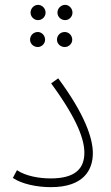

<svg xmlns="http://www.w3.org/2000/svg" viewBox="-20 -767 456 792"><path d="M137 -684C154 -684 168 -698 168 -715C168 -732 154 -747 137 -747C120 -747 106 -732 106 -715C106 -698 120 -684 137 -684ZM249 -684C265 -684 279 -698 279 -715C279 -732 265 -747 249 -747C231 -747 217 -732 217 -715C217 -698 231 -684 249 -684ZM136 -573C152 -573 166 -587 166 -603C166 -621 152 -635 136 -635C118 -635 104 -621 104 -603C104 -587 118 -573 136 -573ZM247 -573C264 -573 278 -587 278 -603C278 -621 264 -635 247 -635C229 -635 215 -621 215 -603C215 -587 229 -573 247 -573ZM33 -33C70 -8 132 5 190 5C327 5 363 -68 363 -135C363 -196 331 -294 220 -444L191 -423C304 -269 328 -187 328 -137C328 -72 291 -31 189 -31C144 -31 87 -40 50 -65Z"/></svg>

Font: Noto Sans Arabic ExtLt
Style: Regular
Weight: 200
Designer: Monotype Design Team, Nadine Chahine, Nizar Qandah and Khaled Hosny
Foundry: Monotype Imaging Inc.
Version: Version 2.012